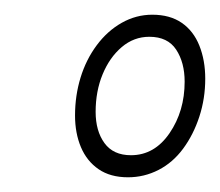

<svg xmlns="http://www.w3.org/2000/svg" viewBox="-20 -746 299 261"><path d="M154 -505Q130 -505 114 -516Q98 -527 90 -546Q82 -565 82 -589Q82 -616 89.5 -640.5Q97 -665 111.5 -684.5Q126 -704 145.5 -715Q165 -726 187 -726Q211 -726 227 -715Q243 -704 251 -684Q259 -664 259 -639Q259 -612 251 -587.5Q243 -563 229 -544Q215 -525 195.5 -515Q176 -505 154 -505ZM158 -535Q190 -535 210.5 -565Q231 -595 231 -635Q231 -661 219.5 -678.5Q208 -696 183 -696Q162 -696 145.5 -682Q129 -668 119.5 -645Q110 -622 110 -594Q110 -568 122 -551.5Q134 -535 158 -535Z"/></svg>

Font: Georama ExtraCondensed Thin ExtraLight
Style: Italic
Weight: 250
Italic angle: -9°
Version: Version 1.001